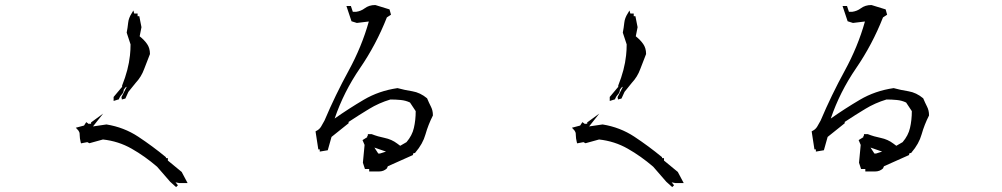

<svg xmlns="http://www.w3.org/2000/svg" viewBox="-20 -761 4040 774"><path d="M305.2 -188Q301.3 -203.6 301.3 -215.8Q301.3 -224.1 299.8 -228Q296.9 -234.9 292 -239.3L285.6 -246.1L318.8 -254.9L327.6 -268.6L339.4 -260.3V-262.2H347.2V-264.6V-267.6L396 -303.2L355 -251.5H352.5H356L409.2 -259.3Q479.5 -248 536.9 -210.2Q594.2 -172.4 648.9 -127.4V-123.5H656.7V-113.8L712.4 -67.9L736.3 -22.9H727.5H703.6L687.5 -25.9L697.3 -14.2L689.9 -6.8L666 -28.3L613.3 -88.9Q564 -131.3 510.7 -161.6Q457.5 -191.9 395 -198.7L340.3 -183.6L332 -188L306.6 -183.1ZM438 -354V-368.2V-370.1L471.2 -409.7H472.2V-416Q498 -480.5 503.9 -537.6Q506.3 -559.1 506.3 -582L490.7 -629.4Q494.6 -649.4 496.6 -668.9Q498.5 -688.5 511.2 -708L517.6 -718.8L521 -706.5H534.7V-695.8H537.1H541.5L550.3 -651.4L543 -614.7Q561.5 -600.1 573 -583.5Q584.5 -566.9 584.5 -543.9V-543Q572.3 -512.7 561 -482.4Q549.8 -451.2 526.4 -426.3L497.6 -390.6L485.4 -363.8L471.2 -359.9L470.2 -368.2L468.8 -367.7L469.7 -369.6V-370.6H470.2L491.2 -411.6L485.4 -408.2L479 -399.4Q478.5 -387.7 470.2 -379.4Q463.9 -373 460 -363.3L459.5 -360.8Z M1508.3 -69.8H1468.3V-79.6H1451.2L1442.9 -105L1449.7 -176.8L1441.4 -196.3L1460.4 -208V-214.8L1462.9 -212.4V-220.2H1478.5Q1503.4 -210.4 1530.3 -205.1Q1559.1 -199.2 1581.5 -182.1L1593.3 -173.3L1618.7 -188Q1641.6 -214.8 1648.4 -245.1Q1655.8 -276.4 1655.8 -313L1632.8 -347.7Q1615.7 -356 1595.5 -357.9Q1575.2 -359.9 1553.7 -359.9Q1507.8 -346.2 1467.3 -321.5Q1426.8 -296.9 1385.3 -269.5V-266.6V-264.2L1316.4 -209L1301.3 -155.3L1269 -149.9V-158.7H1263.2L1252 -231.4L1255.4 -233.4Q1267.6 -239.3 1274.4 -250.7Q1281.2 -262.2 1288.1 -274.9Q1332 -378.4 1385.3 -475.8Q1438.5 -573.2 1466.8 -674.3H1466.3L1418.5 -668.5L1397 -675.3L1376.5 -736.8H1383.8H1394.5L1402.3 -713.4H1415.5Q1435.5 -716.3 1450.2 -727.5Q1467.8 -740.7 1492.2 -740.7H1493.2L1550.3 -723.1L1556.2 -701.7L1539.6 -690.9Q1496.6 -581.5 1431.2 -486.1Q1365.7 -390.6 1329.1 -283.2Q1385.3 -322.8 1446.5 -358.9Q1507.8 -395 1582.5 -405.8Q1611.3 -397.9 1642.1 -393.1Q1674.3 -387.7 1701.7 -364.7Q1709 -347.2 1717 -331.5Q1725.1 -315.9 1725.1 -296.9V-295.4Q1706.1 -257.8 1695.3 -219.5Q1684.6 -181.2 1654.3 -146L1652.8 -144H1647L1644 -135.7L1543.5 -90.8L1539.6 -82Q1526.4 -69.8 1508.3 -69.8ZM1511.7 -142.1 1536.1 -149.9 1489.7 -166V-165.5L1504.9 -142.1Z M2305.2 -188Q2301.3 -203.6 2301.3 -215.8Q2301.3 -224.1 2299.8 -228Q2296.9 -234.9 2292 -239.3L2285.6 -246.1L2318.8 -254.9L2327.6 -268.6L2339.4 -260.3V-262.2H2347.2V-264.6V-267.6L2396 -303.2L2355 -251.5H2352.5H2356L2409.2 -259.3Q2479.5 -248 2536.9 -210.2Q2594.2 -172.4 2648.9 -127.4V-123.5H2656.7V-113.8L2712.4 -67.9L2736.3 -22.9H2727.5H2703.6L2687.5 -25.9L2697.3 -14.2L2689.9 -6.8L2666 -28.3L2613.3 -88.9Q2564 -131.3 2510.7 -161.6Q2457.5 -191.9 2395 -198.7L2340.3 -183.6L2332 -188L2306.6 -183.1ZM2438 -354V-368.2V-370.1L2471.2 -409.7H2472.2V-416Q2498 -480.5 2503.9 -537.6Q2506.3 -559.1 2506.3 -582L2490.7 -629.4Q2494.6 -649.4 2496.6 -668.9Q2498.5 -688.5 2511.2 -708L2517.6 -718.8L2521 -706.5H2534.7V-695.8H2537.1H2541.5L2550.3 -651.4L2543 -614.7Q2561.5 -600.1 2573 -583.5Q2584.5 -566.9 2584.5 -543.9V-543Q2572.3 -512.7 2561 -482.4Q2549.8 -451.2 2526.4 -426.3L2497.6 -390.6L2485.4 -363.8L2471.2 -359.9L2470.2 -368.2L2468.8 -367.7L2469.7 -369.6V-370.6H2470.2L2491.2 -411.6L2485.4 -408.2L2479 -399.4Q2478.5 -387.7 2470.2 -379.4Q2463.9 -373 2460 -363.3L2459.5 -360.8Z M3508.3 -69.8H3468.3V-79.6H3451.2L3442.9 -105L3449.7 -176.8L3441.4 -196.3L3460.4 -208V-214.8L3462.9 -212.4V-220.2H3478.5Q3503.4 -210.4 3530.3 -205.1Q3559.1 -199.2 3581.5 -182.1L3593.3 -173.3L3618.7 -188Q3641.6 -214.8 3648.4 -245.1Q3655.8 -276.4 3655.8 -313L3632.8 -347.7Q3615.7 -356 3595.5 -357.9Q3575.2 -359.9 3553.7 -359.9Q3507.8 -346.2 3467.3 -321.5Q3426.8 -296.9 3385.3 -269.5V-266.6V-264.2L3316.4 -209L3301.3 -155.3L3269 -149.9V-158.7H3263.2L3252 -231.4L3255.4 -233.4Q3267.6 -239.3 3274.4 -250.7Q3281.2 -262.2 3288.1 -274.9Q3332 -378.4 3385.3 -475.8Q3438.5 -573.2 3466.8 -674.3H3466.3L3418.5 -668.5L3397 -675.3L3376.5 -736.8H3383.8H3394.5L3402.3 -713.4H3415.5Q3435.5 -716.3 3450.2 -727.5Q3467.8 -740.7 3492.2 -740.7H3493.2L3550.3 -723.1L3556.2 -701.7L3539.6 -690.9Q3496.6 -581.5 3431.2 -486.1Q3365.7 -390.6 3329.1 -283.2Q3385.3 -322.8 3446.5 -358.9Q3507.8 -395 3582.5 -405.8Q3611.3 -397.9 3642.1 -393.1Q3674.3 -387.7 3701.7 -364.7Q3709 -347.2 3717 -331.5Q3725.1 -315.9 3725.1 -296.9V-295.4Q3706.1 -257.8 3695.3 -219.5Q3684.6 -181.2 3654.3 -146L3652.8 -144H3647L3644 -135.7L3543.5 -90.8L3539.6 -82Q3526.4 -69.8 3508.3 -69.8ZM3511.7 -142.1 3536.1 -149.9 3489.7 -166V-165.5L3504.9 -142.1Z"/></svg>

Font: Bakudai
Style: Medium
Weight: 500
Version: Version 1.48